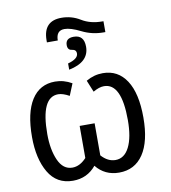

<svg xmlns="http://www.w3.org/2000/svg" viewBox="-95 -970 943 1061"><g transform="rotate(-10 376.0 -439.0)"><path d="M219 -781V-768H280Q280 -824 327 -824Q361 -824 417 -796Q473 -768 537 -768H547V-829H540Q474 -829 426 -858.5Q378 -888 321 -888Q220 -888 219 -781ZM324 -734Q324 -706 348 -703.5Q372 -701 372 -679Q372 -649 314 -633V-598Q428 -621 428 -707Q428 -773 370 -773Q324 -773 324 -734ZM359 -51Q408 10 488 10Q576 10 624 -61.5Q672 -133 672 -267Q672 -403 625 -475Q578 -547 493 -547Q443 -547 399 -521L426 -455Q460 -475 487 -475Q585 -475 585 -268Q585 -171 557.5 -116.5Q530 -62 480 -62Q437 -62 401 -102V-282H317V-102Q280 -62 238 -62Q186 -62 159.5 -121.5Q133 -181 133 -268Q133 -475 230 -475Q256 -475 292 -455L319 -521Q274 -547 225 -547Q139 -547 93 -475Q47 -403 47 -267Q47 -145 92.5 -67.5Q138 10 229 10Q309 10 359 -51Z"/></g></svg>

Font: Noto Sans Display SemiCondensed
Style: Regular
Weight: 400
Width: 4
Designer: Monotype Design team
Foundry: Monotype Imaging Inc.
Version: 1.000